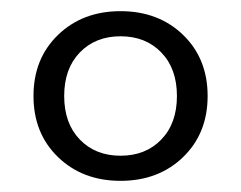

<svg xmlns="http://www.w3.org/2000/svg" viewBox="-20 -675 432 344"><path d="M196 -396Q241 -396 269 -425Q297 -454 297 -503Q297 -552 269 -581Q241 -610 196 -610Q151 -610 123 -581Q95 -552 95 -503Q95 -454 123 -425Q151 -396 196 -396ZM352 -503Q352 -436 308 -393.5Q264 -351 196 -351Q128 -351 84 -393.5Q40 -436 40 -503Q40 -570 84 -612.5Q128 -655 196 -655Q264 -655 308 -612.5Q352 -570 352 -503Z"/></svg>

Font: Scope One
Style: Regular
Weight: 400
Designer: Dalton Maag Ltd
Foundry: Dalton Maag Ltd
Version: Version 1.001; ttfautohint (v1.4.1) -l 11 -r 50 -G 50 -x 14 